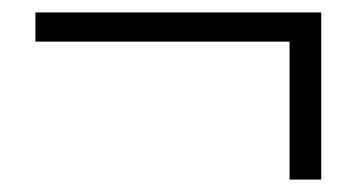

<svg xmlns="http://www.w3.org/2000/svg" viewBox="-20 -409 575 309"><path d="M446 -120V-342H37V-389H497V-120Z"/></svg>

Font: Noto Sans Korean Light
Style: Regular
Weight: 300
Designer: Ryoko NISHIZUKA  (kana & ideographs); Paul D. Hunt (Latin, Greek & Cyrillic); Wenlong ZHANG  (bopomofo); Sandoll Communi
Foundry: Adobe Systems Incorporated
Version: Version 1.000;PS 1;hotconv 1.0.78;makeotf.lib2.5.61930